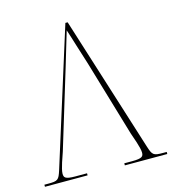

<svg xmlns="http://www.w3.org/2000/svg" viewBox="-111 -805 822 896"><g transform="rotate(-15 300.5 -357.0)"><path d="M338 -505 447 -137C453 -119 475 -61 475 -38C475 -19 470 -10 420 -10H382V0H587V-10H569C523 -10 518 -14 504 -58L297 -714H286L80 -58C66 -14 61 -10 15 -10H-4V0H202V-10H146C96 -10 91 -19 91 -38C91 -61 113 -119 119 -137L234 -515C245 -551 274 -649 283 -679C297 -638 320 -559 338 -505Z"/></g></svg>

Font: Noto Serif Display Thin
Style: Regular
Weight: 100
Designer: Monotype Design Team
Foundry: Monotype Imaging Inc.
Version: Version 2.009